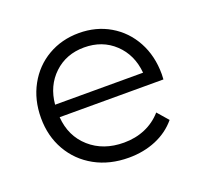

<svg xmlns="http://www.w3.org/2000/svg" viewBox="-98 -645 815 765"><g transform="rotate(-20 309.0 -262.5)"><path d="M561 -241H121Q127 -159 184 -108.5Q241 -58 328 -58Q377 -58 418 -75.5Q459 -93 489 -127L529 -81Q494 -39 441.5 -17Q389 5 326 5Q245 5 182.5 -29.5Q120 -64 85 -125Q50 -186 50 -263Q50 -340 83.5 -401Q117 -462 175.5 -496Q234 -530 307 -530Q380 -530 438 -496Q496 -462 529 -401.5Q562 -341 562 -263ZM121 -294H494Q487 -372 435.5 -420.5Q384 -469 307 -469Q231 -469 179.5 -420.5Q128 -372 121 -294Z"/></g></svg>

Font: APTA Sans Regular
Style: Regular
Weight: 400
Version: Version 7.200